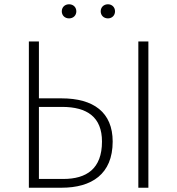

<svg xmlns="http://www.w3.org/2000/svg" viewBox="-20 -878 829 898"><path d="M303 -792C323 -792 337 -806 337 -825C337 -844 323 -858 303 -858C283 -858 269 -844 269 -825C269 -806 283 -792 303 -792ZM485 -858C465 -858 451 -844 451 -825C451 -806 465 -792 485 -792C504 -792 518 -806 518 -825C518 -844 504 -858 485 -858ZM268 -418H162V-684H115V0H268C408 0 507 -63 507 -216C507 -353 417 -418 268 -418ZM627 -684V0H674V-684ZM276 -41H162V-378H270C388 -378 457 -330 457 -216C457 -88 384 -41 276 -41Z"/></svg>

Font: Fira Sans ExtraLight
Style: Regular
Weight: 200
Designer: bBox Type GmbH & Carrois Corporate GbR & Edenspiekermann AG
Foundry: bBox Type GmbH & Carrois Corporate GbR & Edenspiekermann AG
Version: Version 4.300;PS 004.300;hotconv 1.0.88;makeotf.lib2.5.64775